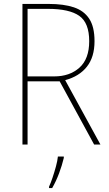

<svg xmlns="http://www.w3.org/2000/svg" viewBox="-20 -827 554 975"><path d="M228 -807Q303 -807 354.5 -790Q406 -773 433 -732Q460 -691 460 -618Q460 -537 421 -488Q382 -439 311 -420L490 -93H458L283 -414H120V-93H94V-807ZM224 -782H120V-439H255Q334 -439 383.5 -483.5Q433 -528 433 -618Q433 -711 382.5 -746.5Q332 -782 224 -782ZM304 -25Q295 13 280 53Q265 93 245 128H229V121Q237 104 246.5 76Q256 48 264 18.5Q272 -11 274 -32H304Z"/></svg>

Font: Noto Sans Telugu UI SemiCondensed Thin
Style: Regular
Weight: 100
Width: 4
Designer: Jelle Bosma - Monotype Design Team
Foundry: Monotype Imaging Inc.
Version: Version 2.005; ttfautohint (v1.8.4.7-5d5b)